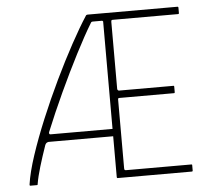

<svg xmlns="http://www.w3.org/2000/svg" viewBox="-50 -727 865 781"><g transform="rotate(-5 383.0 -336.5)"><path d="M399 0Q396 0 396 -4V-171H132Q127 -170 124 -168Q121 -166 118 -160Q102 -114 90 -74Q78 -34 73 -4Q73 -2 72.5 -1Q72 0 69 0H44Q41 0 40.5 -1Q40 -2 40 -5Q47 -54 69.5 -122Q92 -190 124 -267Q156 -344 192.5 -420Q229 -496 264.5 -561Q300 -626 328 -669Q329 -671 331 -672Q333 -673 335 -673H702Q704 -673 705 -672Q706 -671 706 -669V-647Q706 -645 705 -644Q704 -643 702 -643H435Q431 -643 430 -641Q429 -639 429 -636V-361Q429 -359 431 -356.5Q433 -354 436 -354H658Q660 -354 660.5 -353Q661 -352 661 -350V-328Q661 -327 660.5 -325.5Q660 -324 658 -324H435Q431 -324 430 -322.5Q429 -321 429 -317V-38Q429 -34 430 -31.5Q431 -29 436 -29H702Q704 -29 705 -28.5Q706 -28 706 -26V-4Q706 -2 705 -1Q704 0 702 0ZM396 -201V-640Q393 -643 392 -643H355Q351 -643 349 -642Q347 -641 345 -637Q316 -589 279.5 -518Q243 -447 206 -367Q169 -287 138 -211Q137 -209 137.5 -205Q138 -201 144 -201Z"/></g></svg>

Font: Glory Thin Thin
Style: Regular
Weight: 250
Version: Version 1.011